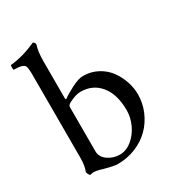

<svg xmlns="http://www.w3.org/2000/svg" viewBox="-169 -799 836 911"><g transform="rotate(-30 249.0 -343.5)"><path d="M4.9 -627.9Q4.4 -627.9 3.9 -634.3Q3.4 -640.6 3.7 -647Q3.9 -653.3 5.9 -653.8Q74.7 -660.6 147.9 -693.8Q151.9 -693.8 155.5 -688.5Q159.2 -683.1 159.2 -678.2Q147.9 -646 147.9 -590.8V-394Q147.9 -391.1 147.9 -389.6Q147.9 -388.2 148.7 -385.3Q149.4 -382.3 150.4 -382.6Q151.4 -382.8 153.8 -383.8Q173.8 -398.9 212.2 -418.5Q250.5 -438 274.9 -438Q317.9 -438 353.8 -418.9Q389.6 -399.9 411.9 -369.4Q434.1 -338.9 446 -303.5Q458 -268.1 458 -232.9Q458 -184.6 439.2 -140.4Q420.4 -96.2 387.9 -63.7Q355.5 -31.2 309.3 -12.2Q263.2 6.8 210.9 6.8Q189.5 6.8 137.2 -7.8Q134.3 -8.8 126.7 -11Q119.1 -13.2 115.5 -13.9Q111.8 -14.6 105.2 -15.9Q98.6 -17.1 94 -17.3Q89.4 -17.6 83.3 -16.8Q77.1 -16.1 71.8 -14.2Q68.4 -14.2 63.7 -22.9Q59.1 -31.7 59.1 -36.1Q70.8 -63 70.8 -109.9V-558.1Q70.8 -597.7 65.9 -609.9Q58.6 -627.9 4.9 -627.9ZM147.9 -98.1Q147.9 -67.4 177 -47.1Q206.1 -26.9 241.2 -26.9Q275.9 -26.9 306.9 -51.8Q337.9 -76.7 356 -115.2Q374 -153.8 374 -193.8Q374 -280.3 334.2 -329.6Q294.4 -378.9 227.1 -378.9Q209 -378.9 184.8 -369.4Q160.6 -359.9 152.8 -352.1Q147.9 -347.2 147.9 -340.8Z"/></g></svg>

Font: Crimson
Style: Roman
Weight: 400
Version: Version 0.8